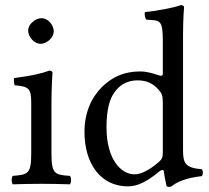

<svg xmlns="http://www.w3.org/2000/svg" viewBox="-20 -718 817 750"><path d="M90 -599C90 -573 114 -547 138 -547C166 -547 190 -573.9 190 -595C190 -619 169 -647 142 -647C118 -647 90 -623 90 -599ZM181 -122V-321.3C181 -371 185 -435 185 -435C185 -439 180 -442 172 -442C143.5 -431 104 -422 35 -413C33 -407 35 -391 37 -385C91.5 -379.9 102 -374 102 -317V-122C102 -39 91 -36 30 -31C24 -25 24 -4 30 2C63 1 102 0 142 0C182 0 220 1 253 2C259 -4 259 -25 253 -31C192 -35 181 -39 181 -122Z M616 -124C616 -105 614.1 -97.2 600 -85C563 -53 531 -37 506 -37C452 -37 396 -96 396 -221C396 -293 410 -333 425 -354C456 -401 498 -404 518 -404C554 -404 579 -391 599 -368C613 -352 616 -345 616 -314ZM605 -50.3C609.8 -54.2 619.3 -56 620 -49C622.5 -24.5 631 10 631 10C639 13 644 12.5 650 10C672 -8 707 -23 768 -30C774 -36 774 -51 768 -57C704 -62 695 -81 695 -130V-583C695 -648 699 -688 699 -688C699 -695 695 -698 686 -698C661 -688 586 -674 546 -671C544 -663 546 -647 552 -641C604 -638 616 -643 616 -559V-431C616 -424 614 -422 607 -422C603 -422 562 -439 529 -439C463 -439 419 -417 379 -379C336 -336 310 -277 310 -203C310 -80 372 10 480 10C519 10 556 -10 605 -50.3Z"/></svg>

Font: Libertinus Math
Style: Regular
Weight: 400
Designer: Philipp H. Poll
Foundry: Khaled Hosny
Version: Version 6.2